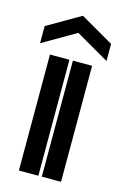

<svg xmlns="http://www.w3.org/2000/svg" viewBox="-98 -637 439 683"><g transform="rotate(15 121.5 -295.5)"><path d="M243.2 -457 120.6 -527.8 -1.5 -457V-520L120.6 -590.8L243.2 -520ZM198.2 -427.2V0H127.4V-427.2ZM114.7 -427.2V0H43V-427.2Z"/></g></svg>

Font: Ebtekar Inline 2
Style: Inline-2
Weight: 500
Designer: Arman Khorramak
Foundry: Arman Khorramak
Version: Version 2.000